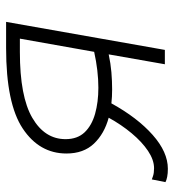

<svg xmlns="http://www.w3.org/2000/svg" viewBox="10 -568 567 626"><g transform="rotate(-90 293.0 -254.5)"><path d="M314.9 -171.9Q291 -171.9 269.5 -174.3Q222.7 -89.4 166.7 -39.8Q110.8 9.8 56.2 9.8Q41 9.8 30 7.6Q19 5.4 12.7 2L21.5 -42.5Q22.5 -42 32.5 -38.6Q42.5 -35.2 58.1 -35.2Q85 -35.2 114.5 -54.9Q144 -74.7 172.1 -108.4Q200.2 -142.1 222.7 -183.1Q170.4 -197.3 138.2 -231.2Q106 -265.1 106 -320.8Q106 -409.2 187.5 -463.4Q269 -517.6 449.7 -517.6H535.2L443.8 0H397L429.2 -183.1Q399.9 -176.8 371.1 -174.3Q342.3 -171.9 314.9 -171.9ZM437.5 -230.5 480.5 -472.7H437Q291.5 -472.7 222.2 -432.1Q152.8 -391.6 152.8 -323.7Q152.8 -285.2 175 -261.7Q197.3 -238.3 235.4 -227.5Q273.4 -216.8 320.3 -216.8Q375.5 -216.8 437.5 -230.5Z"/></g></svg>

Font: Cascadia Code ExtraLight
Style: Italic
Weight: 200
Italic angle: -10°
Monospace: yes
Designer: Aaron Bell
Foundry: Saja Typeworks
Version: Version 2404.023; ttfautohint (v1.8.4)